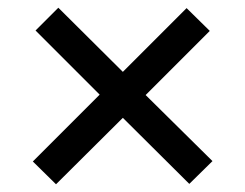

<svg xmlns="http://www.w3.org/2000/svg" viewBox="-20 -581 634 497"><path d="M463 -560 523 -501 357 -335 530 -164 470 -105 298 -276 125 -104 65 -163 238 -336 72 -502 131 -561 298 -395Z"/></svg>

Font: Aleo SemiBold
Style: Regular
Weight: 600
Designer: Alessio Laiso
Foundry: Alessio Laiso
Version: Version 2.001;gftools[0.9.29]